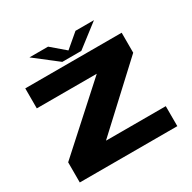

<svg xmlns="http://www.w3.org/2000/svg" viewBox="-160 -882 1039 1040"><g transform="rotate(-30 359.5 -361.5)"><path d="M50 0H660V-125H287.5V-126.5L652 -464V-589H49V-464H423.5V-463.5L50 -126ZM294.5 -613H413.5L556 -723H440.5L354.5 -650L269 -723H152.5Z"/></g></svg>

Font: Anybody Expanded
Style: Bold
Weight: 700
Width: 7
Designer: Tyler Finck
Foundry: Etcetera Type Company
Version: Version 1.113;gftools[0.9.25]